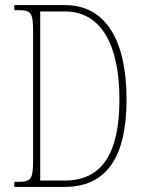

<svg xmlns="http://www.w3.org/2000/svg" viewBox="-20 -734 562 754"><path d="M36 0H234C403 0 477 -124 477 -343C477 -576 395 -714 235 -714H36V-694H49C102 -694 110 -686 110 -609V-110C110 -27 102 -20 48 -20H36ZM234 -25H138V-689H235C378 -689 449 -557 449 -343C449 -128 378 -25 234 -25Z"/></svg>

Font: Noto Serif Armenian ExtraCondensed Thin
Style: Regular
Weight: 100
Width: 2
Designer: Monotype Design Team
Foundry: Monotype Imaging Inc.
Version: Version 2.008